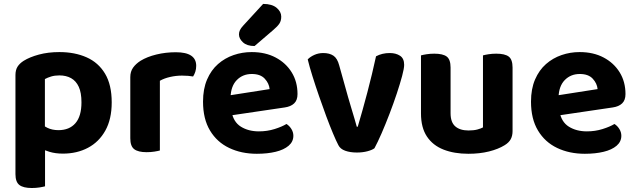

<svg xmlns="http://www.w3.org/2000/svg" viewBox="-20 -756 3190 963"><path d="M295.6 14.5Q257.9 14.5 228 5.4Q198.1 -3.6 175.8 -15.6V-141.3Q193.5 -126.8 217.5 -115Q241.6 -103.2 273.2 -103.2Q328 -103.2 358.3 -138.1Q388.6 -173 388.6 -242.6Q388.6 -291.2 375.1 -320.5Q361.6 -349.9 336.7 -363.9Q311.9 -377.8 277.7 -377.8Q254.6 -377.8 236.5 -372.3Q218.3 -366.7 205.2 -359.5V-53.3H57.5V-379.5Q57.5 -404.8 67.9 -421.4Q78.4 -438 98.8 -451Q128.9 -469.8 175.1 -482.3Q221.4 -494.8 277.7 -494.8Q355.1 -494.8 414.3 -468.5Q473.5 -442.2 506.9 -386.5Q540.3 -330.7 540.3 -242.6Q540.3 -158.4 508.4 -101.2Q476.5 -44 421.3 -14.8Q366.1 14.5 295.6 14.5ZM139.3 187Q97 187 77.3 171.9Q57.5 156.8 57.5 117.3V-91.4L205.9 -91V178.5Q196.4 181.2 178.4 184.1Q160.4 187 139.3 187Z M781.9 -350.9V-226.4H633.5V-369.2Q633.5 -396.8 647.3 -416.4Q661.2 -436 685 -451.2Q717.8 -471.3 764.3 -482.6Q810.8 -494 862 -494Q964.1 -494 964.1 -425.9Q964.1 -409.8 959.6 -396Q955 -382.2 948.5 -372.4Q938.5 -374.4 924 -375.6Q909.6 -376.8 892.8 -376.8Q862.8 -376.8 833.1 -370Q803.4 -363.2 781.9 -350.9ZM633.5 -264 781.9 -261.1V-1.2Q772.4 1.5 754.4 4.4Q736.4 7.3 715.3 7.3Q673 7.3 653.3 -7.7Q633.5 -22.6 633.5 -62.2Z M1089.8 -170.1 1084.3 -270.4 1332.3 -309.1Q1329.8 -337.5 1308 -361.2Q1286.2 -384.9 1242.9 -384.9Q1197.6 -384.9 1167.7 -354.5Q1137.9 -324 1136.4 -267.6L1140.9 -198.5Q1150.2 -144.4 1188.1 -120.7Q1226 -97.1 1278.4 -97.1Q1320.4 -97.1 1357.4 -108.8Q1394.5 -120.5 1416.8 -134.2Q1431.6 -125 1441.5 -109Q1451.4 -93 1451.4 -75Q1451.4 -45.3 1427.6 -25Q1403.8 -4.7 1362.6 5.3Q1321.4 15.3 1268.3 15.3Q1190.6 15.3 1129.5 -13.9Q1068.4 -43 1033.4 -101.2Q998.3 -159.3 998.3 -246.2Q998.3 -310 1018.6 -357.2Q1038.9 -404.3 1073.4 -434.6Q1107.8 -464.8 1151.5 -479.8Q1195.1 -494.8 1242.4 -494.8Q1311 -494.8 1362.4 -467.6Q1413.8 -440.5 1443 -393.2Q1472.2 -346 1472.2 -284.4Q1472.2 -253.3 1455.3 -237.4Q1438.5 -221.4 1408.3 -217.1ZM1199.7 -627.4 1299.8 -736.4Q1344.6 -736.2 1367.6 -716.7Q1390.6 -697.2 1390.6 -672.6Q1390.6 -652 1381.5 -638Q1372.5 -624.1 1350.9 -605.8L1256.8 -525.1Q1218.8 -525.1 1198.7 -543.6Q1178.6 -562.1 1178.6 -583.4Q1178.6 -594.7 1183.3 -604.6Q1187.9 -614.6 1199.7 -627.4Z M1934.9 -490Q1965.6 -490 1986.4 -476.4Q2007.1 -462.9 2007.1 -430.7Q2007.1 -413.1 1996.9 -374.8Q1986.6 -336.6 1970.2 -286.9Q1953.7 -237.3 1933.7 -185.1Q1913.7 -132.9 1893.9 -87.3Q1874 -41.8 1858.1 -12.4Q1847 -3.8 1823.1 2.6Q1799.2 9 1770 9Q1736.3 9 1711.5 0.1Q1686.7 -8.8 1677.2 -27.9Q1666.2 -48.7 1650.2 -86.8Q1634.2 -124.9 1616.1 -173.5Q1598 -222.2 1580.2 -273.9Q1562.3 -325.6 1547.2 -373.8Q1532.1 -421.9 1523.4 -458.1Q1535.7 -471.2 1556.5 -480.6Q1577.2 -490 1601.4 -490Q1632.3 -490 1652.2 -476.8Q1672 -463.6 1681.3 -428.2L1725.8 -269Q1733.8 -241.4 1742.3 -213.1Q1750.7 -184.8 1758 -160.7Q1765.3 -136.6 1769.5 -120.4H1774.3Q1798.3 -200.9 1822.7 -293.3Q1847 -385.7 1866 -473.6Q1896.4 -490 1934.9 -490Z M2091.5 -187.2V-259.2H2239.9V-188.2Q2239.9 -142.4 2263.7 -122Q2287.4 -101.6 2329.9 -101.6Q2357 -101.6 2375.1 -106.7Q2393.2 -111.8 2402.4 -117V-259.2H2550.8V-98.7Q2550.8 -74.7 2541.5 -57.6Q2532.2 -40.6 2511.2 -27.8Q2479.3 -8 2432.6 3.7Q2385.9 15.3 2328.9 15.3Q2258.4 15.3 2204.6 -5.7Q2150.9 -26.8 2121.2 -71.4Q2091.5 -116.1 2091.5 -187.2ZM2550.8 -214.1H2402.4V-478.2Q2412 -481 2430.1 -483.9Q2448.2 -486.8 2469 -486.8Q2512.3 -486.8 2531.6 -472.2Q2550.8 -457.6 2550.8 -417.1ZM2239.9 -214.1H2091.5V-478.2Q2101.1 -481 2119.2 -483.9Q2137.3 -486.8 2158.4 -486.8Q2201.4 -486.8 2220.7 -472.2Q2239.9 -457.6 2239.9 -417.1Z M2734.8 -170.1 2729.3 -270.4 2977.3 -309.1Q2974.8 -337.5 2953 -361.2Q2931.2 -384.9 2887.9 -384.9Q2842.6 -384.9 2812.7 -354.5Q2782.9 -324 2781.4 -267.6L2785.9 -198.5Q2795.2 -144.4 2833.1 -120.7Q2871 -97.1 2923.4 -97.1Q2965.4 -97.1 3002.4 -108.8Q3039.5 -120.5 3061.8 -134.2Q3076.6 -125 3086.5 -109Q3096.4 -93 3096.4 -75Q3096.4 -45.3 3072.6 -25Q3048.8 -4.7 3007.6 5.3Q2966.4 15.3 2913.3 15.3Q2835.6 15.3 2774.5 -13.9Q2713.4 -43 2678.4 -101.2Q2643.3 -159.3 2643.3 -246.2Q2643.3 -310 2663.6 -357.2Q2683.9 -404.3 2718.4 -434.6Q2752.8 -464.8 2796.5 -479.8Q2840.1 -494.8 2887.4 -494.8Q2956 -494.8 3007.4 -467.6Q3058.8 -440.5 3088 -393.2Q3117.2 -346 3117.2 -284.4Q3117.2 -253.3 3100.3 -237.4Q3083.5 -221.4 3053.3 -217.1Z"/></svg>

Font: Baloo Paaji 2
Style: Regular
Weight: 400
Designer: Shuchita Grover, Noopur Datye and Ek Type
Foundry: Ek Type
Version: Version 1.700